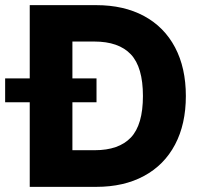

<svg xmlns="http://www.w3.org/2000/svg" viewBox="-62 -727 788 747"><path d="M53.7 0V-329.1H-42V-421.9H53.7V-707H312.5Q419.9 -707 498.5 -664.6Q577.1 -622.1 619.1 -542.5Q661.1 -462.9 661.1 -353.5Q661.1 -244.1 619.1 -164.6Q577.1 -85 498.5 -42.5Q419.9 0 312.5 0ZM306.6 -142.6Q400.4 -142.6 447.3 -192.1Q494.1 -241.7 494.1 -353.5Q494.1 -465.8 447 -515.6Q399.9 -565.4 304.7 -565.4H219.7V-421.9H313.5V-329.1H219.7V-142.6Z"/></svg>

Font: Pretendard Std ExtraBold
Style: Regular
Weight: 800
Designer: Base glyphs from Inter by Rasmus Andersson; Hangeul glyphs from Noto Sans CJK(Source Han Sans) by Jang Soo-young and Kan
Foundry: Kil Hyung-jin
Version: Version 1.309